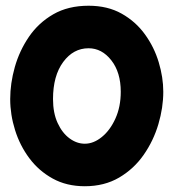

<svg xmlns="http://www.w3.org/2000/svg" viewBox="-20 -583 606 670"><path d="M289.1 -563Q355.5 -563 404.5 -535.4Q453.6 -507.8 485.8 -463.1Q518.1 -418.5 533.9 -365.7Q549.8 -313 549.8 -262.7Q549.8 -207.5 532.7 -149.7Q515.6 -91.8 481.4 -42.7Q447.3 6.3 395.8 36.6Q344.2 66.9 275.9 66.9Q212.4 66.9 163.8 40Q115.2 13.2 82.3 -31Q49.3 -75.2 32.5 -129.2Q15.6 -183.1 15.6 -237.3Q15.6 -292 31.7 -349.1Q47.9 -406.2 81.1 -454.8Q114.3 -503.4 166 -533.2Q217.8 -563 289.1 -563ZM289.1 -414.6Q235.8 -414.6 200.4 -366.5Q165 -318.4 165 -237.3Q165 -188.5 181.2 -153.6Q197.3 -118.7 222.7 -100.1Q248 -81.5 275.9 -81.5Q306.6 -81.5 335.4 -105Q364.3 -128.4 382.8 -169.4Q401.4 -210.4 401.4 -262.7Q401.4 -330.6 368.4 -372.6Q335.4 -414.6 289.1 -414.6Z"/></svg>

Font: Mikhak ExtraBold
Style: Regular
Weight: 800
Designer: Amin Abedi
Version: Version 3.3